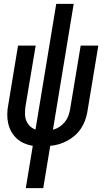

<svg xmlns="http://www.w3.org/2000/svg" viewBox="-20 -755 540 990"><path d="M113 215 149 -3Q125 -7 103.5 -16.5Q82 -26 65.5 -41.5Q49 -57 38 -77Q27 -97 22 -120Q17 -143 17.5 -167.5Q18 -192 23 -217L73 -520H164L111 -204Q109 -186 109 -167.5Q109 -149 115.5 -133Q122 -117 134 -105Q146 -93 163 -87L270 -735H360L253 -86Q271 -91 286.5 -101Q302 -111 313.5 -125Q325 -139 331.5 -155.5Q338 -172 341 -189L396 -520H487L430 -176Q426 -154 418 -132.5Q410 -111 397 -91.5Q384 -72 365.5 -56Q347 -40 326.5 -29Q306 -18 284 -11.5Q262 -5 239 -3L203 215Z"/></svg>

Font: Iosevka Curly Medium
Style: Italic
Weight: 500
Italic angle: -9°
Monospace: yes
Designer: Belleve Invis
Foundry: Belleve Invis
Version: Version 22.1.2; ttfautohint (v1.8.4)